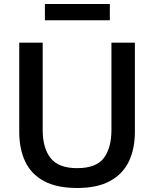

<svg xmlns="http://www.w3.org/2000/svg" viewBox="-20 -926 770 958"><path d="M365.5 12Q262.5 12 198.8 -22.8Q135 -57.5 105.5 -120.5Q76 -183.5 76 -268.5V-713H193V-277.5Q193 -187.5 232.5 -137.2Q272 -87 365 -87Q459.5 -87 497.8 -137.2Q536 -187.5 536 -278V-713H653V-268Q653 -183 622.8 -120.2Q592.5 -57.5 529 -22.8Q465.5 12 365.5 12ZM204 -825V-906H528V-825Z"/></svg>

Font: Commissioner Medium
Style: Regular
Weight: 500
Designer: Kostas Bartsokas
Foundry: Kostas Bartsokas
Version: Version 1.000; ttfautohint (v1.8.3)